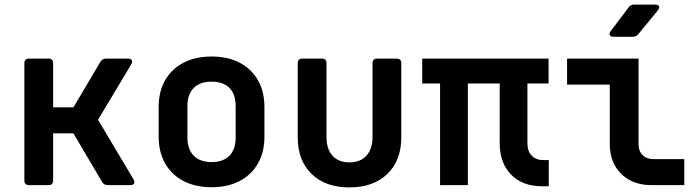

<svg xmlns="http://www.w3.org/2000/svg" viewBox="-20 -805 3040 835"><path d="M106 0Q86 0 86 -20V-530Q86 -550 106 -550H191.1Q211.1 -550 211.1 -530V-338.2H299.4L416.7 -536.4Q425.1 -550 440.7 -550H537.7Q549.1 -550 553.1 -543.3Q557.1 -536.6 551.3 -526L406.3 -284.2L561.3 -24Q567.1 -14 563.1 -7Q559.1 0 547.7 0H448.5Q432.5 0 424.1 -13.6L299.2 -225.2H211.1V-20Q211.1 0 191.1 0Z M900 9.2Q829.9 9.2 778.2 -17.7Q726.5 -44.6 698.2 -94.1Q670 -143.6 670 -210.8V-339.2Q670 -406.8 698.2 -456.1Q726.5 -505.4 778.2 -532.3Q829.9 -559.2 900 -559.2Q971.1 -559.2 1022.3 -532.3Q1073.5 -505.4 1101.8 -456.1Q1130 -406.8 1130 -339.2V-210.8Q1130 -143.6 1101.8 -94.1Q1073.5 -44.6 1022.1 -17.7Q970.7 9.2 900 9.2ZM900 -100.1Q950.2 -100.1 977.6 -127.5Q1004.9 -155 1004.9 -206.7V-343.3Q1004.9 -395.6 977.6 -422.8Q950.2 -449.9 900 -449.9Q850.8 -449.9 822.9 -422.8Q795.1 -395.6 795.1 -343.3V-206.7Q795.1 -155 822.9 -127.5Q850.8 -100.1 900 -100.1Z M1499.6 10Q1395.2 10 1335 -48.5Q1274.8 -107.1 1274.8 -208.2V-530Q1274.8 -550 1294.8 -550H1379.9Q1399.9 -550 1399.9 -530V-208.8Q1399.9 -157 1426 -127.9Q1452.2 -98.8 1499.6 -98.8Q1546.8 -98.8 1573.5 -127.9Q1600.1 -157 1600.1 -208.8V-530Q1600.1 -550 1620.1 -550H1705.2Q1725.2 -550 1725.2 -530V-208.2Q1725.2 -106.5 1664.3 -48.3Q1603.4 10 1499.6 10Z M2336.6 5Q2252.4 5 2202.8 -45.6Q2153.2 -96.3 2153.2 -181.7V-441.9H2014.7V0H1893.8V-441.9H1816.2V-550H2365.7V-441.9H2273.7V-182.3Q2273.7 -147.6 2292.3 -128.2Q2310.9 -108.8 2342.7 -108.8H2366.7V5Z M2812.3 0Q2758.5 0 2717.8 -22.2Q2677.1 -44.4 2654.5 -84.7Q2631.9 -125 2631.9 -178.4V-437H2446.2V-550H2757V-178.4Q2757 -148.5 2774.5 -130.8Q2792 -113 2821.1 -113H2955.9V0ZM2647.9 -645Q2635.9 -645 2632.2 -652Q2628.4 -659 2635.4 -669L2713.9 -773Q2722.3 -785 2737.9 -785H2829.3Q2842.3 -785 2845.8 -778Q2849.3 -771 2841.3 -760.4L2756 -656.4Q2746.4 -645 2731.4 -645Z"/></svg>

Font: Pitagon Sans Mono
Style: Regular
Weight: 400
Monospace: yes
Designer: Travis Tran
Foundry: Pitagon
Version: Version 1.001;gftools[0.9.26]